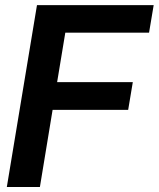

<svg xmlns="http://www.w3.org/2000/svg" viewBox="-20 -748 635 768"><path d="M7.3 0 127.9 -727.5H594.7L576.2 -617.2H241.2L208.5 -419.4H511.2L492.7 -308.6H190.4L139.6 0Z"/></svg>

Font: Inter Tight SemiBold
Style: Italic
Weight: 600
Italic angle: -9.39999°
Designer: Rasmus Andersson
Foundry: rsms
Version: Version 3.004